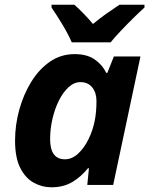

<svg xmlns="http://www.w3.org/2000/svg" viewBox="-20 -786 634 816"><path d="M198 10Q159 10 123.5 -9.5Q88 -29 66 -72.5Q44 -116 44 -188Q44 -255 62 -320Q80 -385 113 -438.5Q146 -492 192.5 -524Q239 -556 297 -556Q349 -556 381.5 -534Q414 -512 432 -476H436L464 -546H577L461 0H351L358 -71H354Q325 -35 287.5 -12.5Q250 10 198 10ZM256 -109Q286 -109 312 -133Q338 -157 356.5 -195Q375 -233 383 -275Q390 -311 390 -357Q390 -392 372 -414.5Q354 -437 322 -437Q295 -437 271.5 -415.5Q248 -394 230.5 -359Q213 -324 203 -281Q193 -238 193 -195Q193 -109 256 -109ZM285 -606Q270 -641 244.5 -683Q219 -725 199 -754V-766H296Q313 -751 335.5 -728Q358 -705 375 -684Q404 -708 431.5 -727.5Q459 -747 488 -766H594V-754Q574 -736 547 -709.5Q520 -683 494 -655.5Q468 -628 450 -606Z"/></svg>

Font: Noto IKEA Latin
Style: Bold Italic
Weight: 700
Italic angle: -12°
Designer: Monotype Design Team
Foundry: Monotype Imaging Inc.
Version: Version 1.0